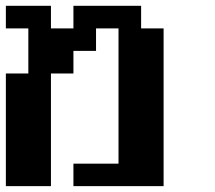

<svg xmlns="http://www.w3.org/2000/svg" viewBox="-20 -635 732 655"><path d="M0 0V-384.3H76.7V-538.1H0V-615.2H153.8V-538.1H230.5V-615.2H461.4V-538.1H538.1V0H230.5V-76.7H384.3V-538.1H307.6V-461.4H230.5V-384.3H153.8V0Z"/></svg>

Font: Good Old DOS
Style: Regular
Weight: 400
Designer: Vasily Draigo
Foundry: Vasily Draigo
Version: 1.0